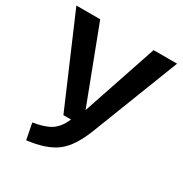

<svg xmlns="http://www.w3.org/2000/svg" viewBox="-172 -816 909 956"><g transform="rotate(30 282.5 -338.0)"><path d="M572 -691 380 -197Q338 -87 280 -42.5Q222 2 112 15L94 -77Q162 -88 196.5 -111Q231 -134 254 -186H210L-7 -691H130L293 -263L437 -691Z"/></g></svg>

Font: FiraGO Medium
Style: Regular
Weight: 500
Designer: bBox Type
Foundry: bBox Type GmbH
Version: Version 1.001;PS 001.001;hotconv 1.0.88;makeotf.lib2.5.64775